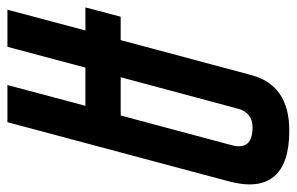

<svg xmlns="http://www.w3.org/2000/svg" viewBox="-221 -638 799 517"><g transform="rotate(90 178.5 -379.5)"><path d="M272 -759Q361 -759 395.5 -717.5Q430 -676 408 -595L249 0H149L205 -210H102L46 0H-54L2 -210H-60L-35 -305H28L122 -656Q149 -759 272 -759ZM311 -604Q326 -660 263 -660Q222 -660 212 -618L128 -305H231Z"/></g></svg>

Font: Air America
Style: Regular
Weight: 400
Designer: William G. Sherman
Foundry: Aaron Bell – Saja Typeworks
Version: Version 1.100;PS 001.100;hotconv 1.0.88;makeotf.lib2.5.64775